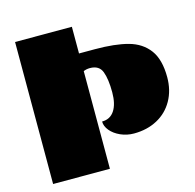

<svg xmlns="http://www.w3.org/2000/svg" viewBox="-98 -761 877 862"><g transform="rotate(-15 340.0 -330.0)"><path d="M309 -536H383Q476 -536 536.5 -519.5Q597 -503 630.5 -458Q664 -413 664 -331Q664 -270 637.5 -223Q611 -176 563.5 -150.5Q516 -125 455 -125Q422 -125 393 -138Q364 -151 347 -171.5Q330 -192 330 -214Q368 -214 388 -244.5Q408 -275 408 -329Q408 -390 395 -425Q382 -460 339 -460Q323 -460 309 -454V0H45V-660H309Z"/></g></svg>

Font: Sansita Black
Style: Regular
Weight: 900
Designer: Pablo Cosgaya
Foundry: Omnibus-Type
Version: Version 1.006; ttfautohint (v1.5)